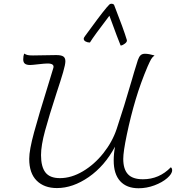

<svg xmlns="http://www.w3.org/2000/svg" viewBox="-20 -996 939 1025"><path d="M899 -87Q899 -68 872.5 -45Q846 -22 804.5 -6.5Q763 9 720 9Q656 9 621.5 -29Q587 -67 587 -139Q587 -175 594 -213Q539 -110 454 -51Q369 8 284 8Q216 8 176 -31.5Q136 -71 136 -148Q136 -195 162 -290Q188 -385 233 -529L265 -634Q271 -657 234 -657Q219 -657 185 -653Q151 -649 141 -649Q122 -649 113 -656Q104 -663 104 -679Q104 -697 109 -710Q119 -704 128 -702Q137 -700 156 -700L280 -702Q307 -702 318 -694.5Q329 -687 329 -669Q329 -652 317 -610.5Q305 -569 282 -500Q242 -377 220.5 -298Q199 -219 199 -168Q199 -106 222.5 -75.5Q246 -45 300 -45Q361 -45 422.5 -81.5Q484 -118 532 -178.5Q580 -239 603 -308Q643 -428 685 -573L696 -611Q710 -658 716 -675.5Q722 -693 730.5 -701Q739 -709 754 -709Q774 -709 805 -700Q793 -691 786.5 -679.5Q780 -668 768 -641Q731 -554 704.5 -465.5Q678 -377 657 -277Q638 -186 638 -148Q638 -93 663 -66Q688 -39 743 -39Q830 -39 892 -103Q899 -98 899 -87ZM624 -753Q606 -797 577 -877L564 -912Q480 -802 460 -769Q447 -769 437 -774.5Q427 -780 427 -789Q427 -795 435 -805L466 -847Q541 -950 564 -972Q568 -976 575 -976Q580 -976 584 -974Q588 -972 589 -970Q640 -840 657 -783Q660 -773 646.5 -763Q633 -753 624 -753Z"/></svg>

Font: Charmonman
Style: Regular
Weight: 400
Designer: Ekaluck Peanpanawate
Foundry: Cadson Demak Co.,Ltd.
Version: Version 1.000; ttfautohint (v1.6)